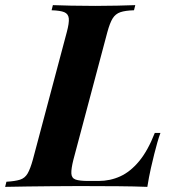

<svg xmlns="http://www.w3.org/2000/svg" viewBox="-63 -728 688 748"><path d="M562 -210Q556 -194 550 -173Q544 -152 538 -128Q533 -109 525 -73.5Q517 -38 511 0Q460 -2 397 -2.5Q334 -3 284 -3Q259 -3 220.5 -3Q182 -3 136 -2.5Q90 -2 44 -1.5Q-2 -1 -43 0L-38 -20Q-4 -22 15 -28Q34 -34 44.5 -52Q55 -70 65 -106L197 -602Q207 -639 205 -656.5Q203 -674 187.5 -680.5Q172 -687 138 -688L143 -708Q169 -707 213.5 -706Q258 -705 308 -705Q352 -705 393 -706Q434 -707 464 -708L459 -688Q425 -687 406 -680.5Q387 -674 376 -656.5Q365 -639 355 -602L223 -106Q214 -70 215 -52Q216 -34 231.5 -28.5Q247 -23 281 -23H321Q366 -23 405.5 -41Q445 -59 479 -100Q513 -141 540 -210Z"/></svg>

Font: Playfair Display
Style: Bold Italic
Weight: 700
Italic angle: -14°
Designer: Claus Eggers Sørensen
Foundry: Claus Eggers Sørensen
Version: Version 1.203